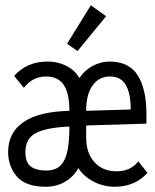

<svg xmlns="http://www.w3.org/2000/svg" viewBox="-20 -702 590 733"><path d="M155 11Q78 11 44.5 -28Q11 -67 11 -122Q11 -195 69 -235.5Q127 -276 245 -279Q245 -345 223.5 -377.5Q202 -410 156 -410Q105 -410 71 -367L34 -412Q82 -467 162 -467Q201 -467 233.5 -450.5Q266 -434 283 -404Q303 -434 334 -450.5Q365 -467 398 -467Q473 -467 506 -414Q539 -361 539 -268V-230L309 -223V-176Q309 -118 340.5 -83Q372 -48 425 -48Q479 -48 508 -86L543 -42Q495 11 418 11Q376 11 338.5 -8Q301 -27 279 -60Q261 -27 228 -8Q195 11 155 11ZM309 -279 479 -284Q479 -346 460 -378Q441 -410 400 -410Q358 -410 333.5 -376Q309 -342 309 -279ZM156 -51Q195 -51 214 -73.5Q233 -96 239 -134Q245 -172 245 -219Q157 -215 117 -194Q77 -173 77 -122Q77 -81 98 -66Q119 -51 156 -51ZM276 -507 236 -535 327 -682 385 -640Z"/></svg>

Font: Inconsolata SemiExpanded
Style: Regular
Weight: 400
Width: 6
Monospace: yes
Designer: Raph Levien, Cyreal, Brenton Simpson
Foundry: Raph Levien, Cyreal, Google
Version: Version 3.000; ttfautohint (v1.8.2.53-6de2)